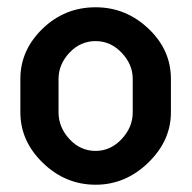

<svg xmlns="http://www.w3.org/2000/svg" viewBox="-20 -500 527 528"><path d="M36 -191V-283Q36 -362 97 -421Q158 -480 243 -480Q326 -480 388 -421.5Q450 -363 450 -283V-191Q450 -113 387.5 -52.5Q325 8 243 8Q160 8 98 -52Q36 -112 36 -191ZM141 -191Q141 -150 171 -117.5Q201 -85 243 -85Q284 -85 314.5 -117.5Q345 -150 345 -191V-283Q345 -323 314.5 -355Q284 -387 243 -387Q201 -387 171 -355Q141 -323 141 -283Z"/></svg>

Font: TerminalDosisSemiBold
Style: Bold
Weight: 600
Designer: EdgarTolentino, PabloImpallari, IginoMarini
Foundry: EdgarTolentino, PabloImpallari, IginoMarini
Version: Version 1.006